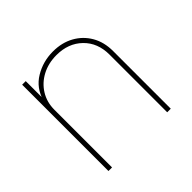

<svg xmlns="http://www.w3.org/2000/svg" viewBox="-138 -700 851 851"><g transform="rotate(-45 287.0 -274.5)"><path d="M113.8 -361.3V0H91.3V-541H113.8V-423.8H107.9Q125.5 -486.3 177.5 -517.6Q229.5 -548.8 291.5 -548.8Q347.7 -548.8 390.4 -525.1Q433.1 -501.5 457.5 -459.5Q481.9 -417.5 481.9 -361.3V0H459.5V-361.3Q459.5 -435.5 412.6 -481Q365.7 -526.4 291.5 -526.4Q240.7 -526.4 200.4 -505.1Q160.2 -483.9 137 -446.5Q113.8 -409.2 113.8 -361.3Z"/></g></svg>

Font: Inter 17pt Thin
Style: Regular
Weight: 250
Version: Version 4.001;git-66647c0bb